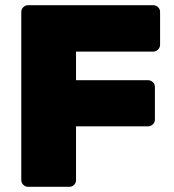

<svg xmlns="http://www.w3.org/2000/svg" viewBox="-20 -720 672 740"><path d="M88 0Q78 0 70 -7.5Q62 -15 62 -26V-674Q62 -685 70 -692.5Q78 -700 88 -700H570Q581 -700 589 -692.5Q597 -685 597 -674V-547Q597 -537 589 -529Q581 -521 570 -521H273V-411H550Q561 -411 569 -403.5Q577 -396 577 -385V-259Q577 -248 569 -240.5Q561 -233 550 -233H273V-26Q273 -15 265.5 -7.5Q258 0 247 0Z"/></svg>

Font: Rubik ExtraBold
Style: Regular
Weight: 800
Designer: Hubert and Fischer
Foundry: Hubert and Fischer
Version: Version 2.300;gftools[0.9.30]